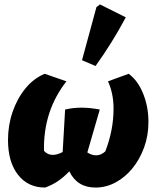

<svg xmlns="http://www.w3.org/2000/svg" viewBox="-20 -832 702 864"><path d="M183 12Q106 12 61 -45.5Q16 -103 16 -202Q16 -268 36.5 -328Q57 -388 94 -433.5Q131 -479 181 -500L279 -466Q174 -332 178 -153Q195 -135 217 -135Q238 -135 262 -148L273 -339Q343 -356 429 -339L373 -146Q393 -133 412 -133Q435 -133 454 -151Q491 -247 491 -343Q491 -411 466 -466L559 -500Q600 -470 624 -411Q648 -352 648 -283Q648 -222 628.5 -168.5Q609 -115 576 -74.5Q543 -34 500 -11Q457 12 410 12Q327 12 292 -61Q266 -34 240 -16.5Q214 1 183 12ZM410 -535 349 -561 414 -800 430 -812 546 -754Q486 -641 410 -535Z"/></svg>

Font: Piazzolla ExtraBold
Style: Italic
Weight: 800
Italic angle: -11.3°
Designer: Juan Pablo del Peral
Foundry: Huerta Tipografica
Version: Version 1.330